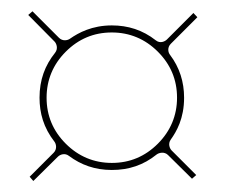

<svg xmlns="http://www.w3.org/2000/svg" viewBox="-20 -516 400 340"><path d="M178 -471C143 -471 119 -458 104 -447.5C100 -444.5 91 -442.5 84.5 -449L37.5 -496L30 -489.5L76.5 -442.5C80 -439 83.5 -430 77.5 -422.5C59.5 -400 50 -374.5 50 -343C50 -316 57 -290 76.5 -265C79.5 -261 81.5 -252 75 -245.5L32.5 -203L39 -195.5L82.5 -238.5C86.5 -242.5 95 -245.5 102 -240C123.5 -224 148 -215 178 -215C208 -215 234 -223.5 257.5 -242.5C261.5 -245.5 271 -248 277.5 -241.5L320 -199.5L327.5 -206L284 -249.5C280.5 -253 277 -261.5 282.5 -269C292.5 -283 306 -306 306 -343C306 -371 298 -396.5 281 -419C277.5 -423.5 276 -432 282.5 -438.5L329.5 -485.5L322.5 -493L275.5 -446C272 -442.5 263.5 -438.5 256 -444.5C232.5 -463 206.5 -471 178 -471ZM96.5 -424.5C119 -447 146 -458.5 178 -458.5C209.5 -458.5 237 -447 259.5 -424.5C282 -402 293.5 -375 293.5 -343C293.5 -311.5 282 -284 259.5 -261.5C237 -239 210 -227.5 178 -227.5C146.5 -227.5 119 -239 96.5 -261.5C74 -284 62.5 -311 62.5 -343C62.5 -374.5 74 -402 96.5 -424.5Z"/></svg>

Font: ZnikomitNo24
Style: Regular
Weight: 500
Designer: gluk
Foundry: gluk
Version: Version 0.55